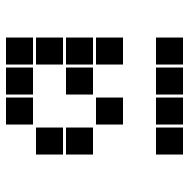

<svg xmlns="http://www.w3.org/2000/svg" viewBox="-15 -720 630 640"><g transform="rotate(-90 300.0 -400.0)"><path d="M206 -695Q205 -695 205 -695Q205 -695 205 -694V-606Q205 -605 205 -605Q205 -605 206 -605H294Q295 -605 295 -605Q295 -605 295 -606V-694Q295 -695 295 -695Q295 -695 294 -695ZM306 -695Q305 -695 305 -695Q305 -695 305 -694V-606Q305 -605 305 -605Q305 -605 306 -605H394Q395 -605 395 -605Q395 -605 395 -606V-694Q395 -695 395 -695Q395 -695 394 -695ZM406 -695Q405 -695 405 -695Q405 -695 405 -694V-606Q405 -605 405 -605Q405 -605 406 -605H494Q495 -605 495 -605Q495 -605 495 -606V-694Q495 -695 495 -695Q495 -695 494 -695ZM106 -595Q105 -595 105 -595Q105 -595 105 -594V-506Q105 -505 105 -505Q105 -505 106 -505H194Q195 -505 195 -505Q195 -505 195 -506V-594Q195 -595 195 -595Q195 -595 194 -595ZM406 -595Q405 -595 405 -595Q405 -595 405 -594V-506Q405 -505 405 -505Q405 -505 406 -505H494Q495 -505 495 -505Q495 -505 495 -506V-594Q495 -595 495 -595Q495 -595 494 -595ZM106 -495Q105 -495 105 -495Q105 -495 105 -494V-406Q105 -405 105 -405Q105 -405 106 -405H194Q195 -405 195 -405Q195 -405 195 -406V-494Q195 -495 195 -495Q195 -495 194 -495ZM306 -495Q305 -495 305 -495Q305 -495 305 -494V-406Q305 -405 305 -405Q305 -405 306 -405H394Q395 -405 395 -405Q395 -405 395 -406V-494Q395 -495 395 -495Q395 -495 394 -495ZM406 -495Q405 -495 405 -495Q405 -495 405 -494V-406Q405 -405 405 -405Q405 -405 406 -405H494Q495 -405 495 -405Q495 -405 495 -406V-494Q495 -495 495 -495Q495 -495 494 -495ZM206 -395Q205 -395 205 -395Q205 -395 205 -394V-306Q205 -305 205 -305Q205 -305 206 -305H294Q295 -305 295 -305Q295 -305 295 -306V-394Q295 -395 295 -395Q295 -395 294 -395ZM406 -395Q405 -395 405 -395Q405 -395 405 -394V-306Q405 -305 405 -305Q405 -305 406 -305H494Q495 -305 495 -305Q495 -305 495 -306V-394Q495 -395 495 -395Q495 -395 494 -395ZM106 -195Q105 -195 105 -195Q105 -195 105 -194V-106Q105 -105 105 -105Q105 -105 106 -105H194Q195 -105 195 -105Q195 -105 195 -106V-194Q195 -195 195 -195Q195 -195 194 -195ZM206 -195Q205 -195 205 -195Q205 -195 205 -194V-106Q205 -105 205 -105Q205 -105 206 -105H294Q295 -105 295 -105Q295 -105 295 -106V-194Q295 -195 295 -195Q295 -195 294 -195ZM306 -195Q305 -195 305 -195Q305 -195 305 -194V-106Q305 -105 305 -105Q305 -105 306 -105H394Q395 -105 395 -105Q395 -105 395 -106V-194Q395 -195 395 -195Q395 -195 394 -195ZM406 -195Q405 -195 405 -195Q405 -195 405 -194V-106Q405 -105 405 -105Q405 -105 406 -105H494Q495 -105 495 -105Q495 -105 495 -106V-194Q495 -195 495 -195Q495 -195 494 -195Z"/></g></svg>

Font: Doto Black
Style: Regular
Weight: 900
Monospace: yes
Version: Version 1.000